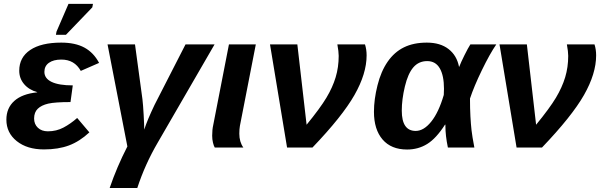

<svg xmlns="http://www.w3.org/2000/svg" viewBox="-20 -756 3085 984"><path d="M225.6 -83Q269 -83 305.4 -102.3Q341.8 -121.6 375.5 -151.4L438 -77.6Q388.2 -31.2 333.5 -10.7Q278.8 9.8 205.1 9.8Q119.1 9.8 65.9 -32.7Q12.7 -75.2 12.7 -142.6Q12.7 -202.1 53 -238.5Q93.3 -274.9 170.4 -282.7L170.9 -283.7Q127.9 -295.9 103.3 -325.2Q78.6 -354.5 78.6 -393.6Q78.6 -461.9 134.8 -499.8Q190.9 -537.6 293.9 -537.6Q365.7 -537.6 412.8 -512Q460 -486.3 487.8 -433.6L394 -392.6Q361.8 -450.7 294.4 -450.7Q253.9 -450.7 230.7 -434.1Q207.5 -417.5 207.5 -387.7Q207.5 -354 244.6 -336.2Q281.7 -318.4 353 -318.4L341.3 -232.9Q261.7 -232.9 227.1 -224.9Q192.4 -216.8 173.6 -198.7Q154.8 -180.7 154.8 -148.4Q154.8 -119.6 174.1 -101.3Q193.4 -83 225.6 -83ZM266.6 -577.6 269.5 -593.8 331.1 -736.3H456.5L453.1 -718.3L317.9 -577.6Z M531.2 -528.3H671.9L710 -247.6Q713.4 -219.7 716.3 -166.5Q719.2 -113.3 719.2 -91.8Q734.9 -140.6 772 -218.3L930.7 -528.3H1079.6L789.1 -26.4Q723.1 86.4 683.6 207.5H542Q578.6 100.1 632.8 -5.4Z M1206.5 -70.8Q1206.5 -28.8 1227.1 0H1080.6Q1075.7 -7.8 1071.5 -24.7Q1067.4 -41.5 1067.4 -60.5Q1067.4 -91.8 1072.8 -115.2L1153.3 -528.3H1291L1209.5 -110.8Q1206.5 -94.2 1206.5 -70.8Z M1551.3 -116.7Q1621.1 -202.1 1652.8 -255.1Q1684.6 -308.1 1700.2 -359.9Q1715.8 -411.6 1715.8 -469.7Q1715.8 -491.2 1709 -528.3H1850.6Q1858.9 -502.4 1858.9 -472.2Q1858.9 -378.4 1796.6 -269Q1734.4 -159.7 1581.5 0H1451.2L1363.8 -528.3H1503.9Z M2167.5 -537.6Q2236.3 -537.6 2278.8 -504.6Q2321.3 -471.7 2332.5 -413.6H2333.5Q2341.3 -434.6 2360.1 -472.4Q2378.9 -510.3 2390.6 -528.3H2523.4Q2490.2 -480 2449.7 -396.5Q2409.2 -313 2388.7 -251Q2388.7 -199.7 2390.9 -159.9Q2393.1 -120.1 2396.5 -89.4Q2399.9 -58.6 2411.1 0H2275.4Q2262.7 -61 2262.7 -109.9V-117.2H2260.7Q2215.3 -46.4 2169.4 -18.1Q2123.5 10.3 2066.4 10.3Q1984.9 10.3 1940.7 -41Q1896.5 -92.3 1896.5 -183.1Q1896.5 -246.6 1914.6 -318.6Q1932.6 -390.6 1966.8 -439.9Q2001 -489.3 2050.3 -513.4Q2099.6 -537.6 2167.5 -537.6ZM2169.4 -442.9Q2126 -442.9 2098.4 -410.9Q2070.8 -378.9 2054.9 -312.5Q2039.1 -246.1 2039.1 -189Q2039.1 -85 2110.4 -85Q2151.9 -85 2190.2 -132.8Q2228.5 -180.7 2254.4 -269.5L2255.4 -300.8Q2255.4 -368.7 2233.9 -405.8Q2212.4 -442.9 2169.4 -442.9Z M2727.5 -116.7Q2797.4 -202.1 2829.1 -255.1Q2860.8 -308.1 2876.5 -359.9Q2892.1 -411.6 2892.1 -469.7Q2892.1 -491.2 2885.3 -528.3H3026.9Q3035.2 -502.4 3035.2 -472.2Q3035.2 -378.4 2972.9 -269Q2910.6 -159.7 2757.8 0H2627.4L2540 -528.3H2680.2Z"/></svg>

Font: Liberation Sans
Style: Bold Italic
Weight: 700
Italic angle: -12°
Designer: Steve Matteson
Foundry: Ascender Corporation
Version: Version 2.1.5